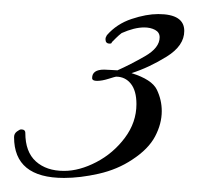

<svg xmlns="http://www.w3.org/2000/svg" viewBox="-20 -532 292 273"><path d="M71 -279Q0 -279 0 -337Q0 -342 4 -345Q8 -348 10 -348Q16 -348 16 -343Q16 -316 31 -302.5Q46 -289 71 -289Q93 -289 117 -301.5Q141 -314 157.5 -336Q174 -358 174 -384Q174 -403 166 -413Q158 -423 145 -423Q144 -423 134.5 -420Q125 -417 118 -417Q111 -417 111 -421Q111 -433 128 -433Q129 -433 130 -433H128Q131 -433 138.5 -432.5Q146 -432 147 -432Q165 -440 186 -452Q207 -464 207 -479Q207 -486 200.5 -489.5Q194 -493 185 -493Q171 -493 153 -485Q149 -482 145 -478Q141 -474 139 -472Q139 -470 136 -470Q130 -470 130 -476Q130 -478 130.5 -479Q131 -480 132 -482Q146 -498 167 -505Q188 -512 205 -512Q242 -512 242 -488Q242 -467 217 -451.5Q192 -436 167 -428Q196 -419 203 -404.5Q210 -390 210 -374Q210 -356 200.5 -338Q191 -320 168 -305Q147 -291 120.5 -285Q94 -279 71 -279Z"/></svg>

Font: Corinthia
Style: Bold
Weight: 700
Designer: Robert E. Leuschke
Foundry: Robert E. Leuschke
Version: Version 1.013; ttfautohint (v1.8.3)